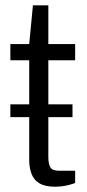

<svg xmlns="http://www.w3.org/2000/svg" viewBox="-20 -692 329 723"><path d="M19 -251V-299H253V-251ZM186 11Q149 11 128 -2Q107 -15 98.5 -38Q90 -61 90 -89V-465H19V-526H90L104 -672H162V-526H263V-465H162V-102Q162 -75 169.5 -62Q177 -49 203 -49H263V-3Q253 1 239.5 4.5Q226 8 212.5 9.5Q199 11 186 11Z"/></svg>

Font: Archivo SemiBold Light
Style: Regular
Weight: 300
Version: Version 2.001